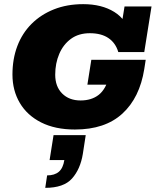

<svg xmlns="http://www.w3.org/2000/svg" viewBox="-20 -614 750 925"><path d="M341 10Q246 10 178.5 -24Q111 -58 75.5 -118Q40 -178 40 -255Q40 -330 63.5 -392Q87 -454 132 -499Q177 -544 240 -569Q303 -594 381 -594Q470 -594 530.5 -556.5Q591 -519 605 -448L563 -478L580 -583H710L675 -363H550Q537 -407 502.5 -430.5Q468 -454 413 -454Q359 -454 322 -427Q285 -400 265.5 -354.5Q246 -309 246 -254Q246 -197 279.5 -163.5Q313 -130 368 -130Q421 -130 455.5 -157Q490 -184 506 -246L555 -206H401L420 -326H682L675 -281Q653 -143 569.5 -66.5Q486 10 341 10ZM198 291 207 231Q243 231 263.5 213.5Q284 196 290 157H219L238 37H393L379 128Q367 201 327 246Q287 291 198 291Z"/></svg>

Font: Rokkitt SemiBold Black
Style: Italic
Weight: 900
Italic angle: -9°
Version: Version 3.103